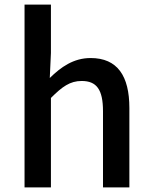

<svg xmlns="http://www.w3.org/2000/svg" viewBox="-20 -817 661 837"><path d="M87 0H202V-390C251 -439 285 -464 336 -464C401 -464 429 -427 429 -332V0H544V-346C544 -486 492 -564 375 -564C300 -564 245 -524 197 -477L202 -586V-797H87Z"/></svg>

Font: Noto Sans CJK HK Medium
Style: Regular
Weight: 500
Designer: Ryoko NISHIZUKA 西塚涼子 (kana, bopomofo & ideographs); Paul D. Hunt (Latin, Greek & Cyrillic); Sandoll Communications 산돌커뮤니
Foundry: Adobe
Version: Version 2.004;hotconv 1.0.118;makeotfexe 2.5.65603